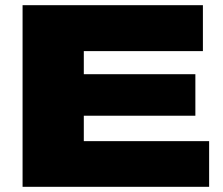

<svg xmlns="http://www.w3.org/2000/svg" viewBox="-20 -720 860 740"><path d="M67 0V-700H762V-523H303V-434H733V-274H303V-176H786V0Z"/></svg>

Font: Georama Extended ExtraBold
Style: Regular
Weight: 800
Width: 7
Designer: Jean-Baptiste Levee
Foundry: Production Type
Version: Version 1.000